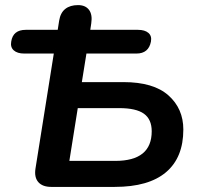

<svg xmlns="http://www.w3.org/2000/svg" viewBox="-20 -733 784 753"><path d="M430 0H181Q147 0 130.5 -18.5Q114 -37 119 -71L191 -523H75Q48 -523 34 -535.5Q20 -548 24 -570Q31 -616 81 -616H238L199 -569L212 -652Q217 -683 236 -698Q255 -713 286 -713Q315 -713 329 -694.5Q343 -676 338 -642L327 -569L308 -616H521Q548 -616 562 -604Q576 -592 572 -570Q563 -523 515 -523H319L301 -411H464Q582 -411 640.5 -359Q699 -307 699 -225Q699 -115 631 -57.5Q563 0 430 0ZM285 -309 252 -102H432Q575 -102 575 -218Q575 -265 544.5 -287Q514 -309 447 -309Z"/></svg>

Font: Nunito Variable Extra Light
Style: Italic
Weight: 200
Italic angle: -9°
Designer: Vernon Adams
Foundry: Vernon Adams
Version: Version 3.602